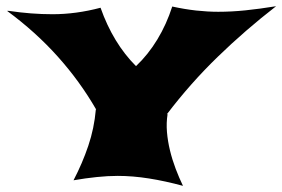

<svg xmlns="http://www.w3.org/2000/svg" viewBox="-20 -586 913 621"><path d="M873 -565.9Q772.9 -488.3 684.3 -402.3Q595.7 -316.4 520 -216.8H522Q517.6 -189 520 -159.2Q522.5 -129.4 529.8 -99.4Q537.1 -69.3 548.1 -40.3Q559.1 -11.2 571.8 15.1Q514.2 -0.5 461.7 -8.8Q409.2 -17.1 360.8 -17.1Q328.6 -17.1 293.2 -13.4Q257.8 -9.8 217.8 -2.9Q246.6 -58.1 265.6 -114.5Q284.7 -170.9 290 -231.9H291Q238.3 -323.2 166.7 -403.1Q95.2 -482.9 2.9 -550.8H8.8Q45.4 -545.4 80.3 -542.7Q115.2 -540 149.9 -540Q226.1 -540 305.2 -561Q345.7 -446.3 419.9 -372.1Q459.5 -409.7 489 -458.5Q518.6 -507.3 537.1 -564.9Q576.7 -556.2 614 -552Q651.4 -547.9 686 -547.9Q728.5 -547.9 773.4 -552.5Q818.4 -557.1 873 -565.9Z"/></svg>

Font: Shojumaru
Style: Regular
Weight: 400
Version: Version 1.001